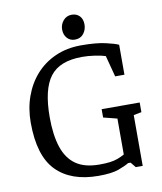

<svg xmlns="http://www.w3.org/2000/svg" viewBox="-91 -895 826 979"><g transform="rotate(-10 322.5 -405.5)"><path d="M340 11Q198 11 122 -66.5Q46 -144 46 -316Q46 -389 68.5 -451.5Q91 -514 132.5 -560.5Q174 -607 233.5 -633.5Q293 -660 367 -660Q444 -660 492.5 -649Q541 -638 559 -629V-474H511L482 -584Q461 -591 427 -596Q393 -601 362 -601Q245 -601 195.5 -535.5Q146 -470 146 -326Q146 -235 166.5 -172Q187 -109 232.5 -77Q278 -45 355 -45Q388 -45 410 -48Q432 -51 449.5 -57.5Q467 -64 485 -74V-260L414 -278V-321H611V-271L570 -263V0H534L512 -27H499Q480 -15 444 -2Q408 11 340 11ZM342 -694Q317 -694 301.5 -711.5Q286 -729 286 -756Q286 -782 303 -802Q320 -822 347 -822Q372 -822 387.5 -806Q403 -790 403 -762Q403 -735 387 -714.5Q371 -694 342 -694Z"/></g></svg>

Font: Faustina
Style: Regular
Weight: 400
Designer: Alfonso Garcia
Foundry: http://www.omnibus-type.com
Version: Version 1.200